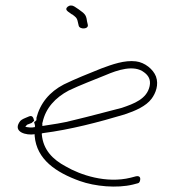

<svg xmlns="http://www.w3.org/2000/svg" viewBox="-20 -744 627 698"><path d="M50 -299C28 -264 75 -251 106 -256V-250C113 -164 184 -117 270 -86C326 -66 405 -59 463 -73L482 -78C485 -79 486 -80 488 -84C493 -98 488 -106 474 -103L455 -98C366 -76 272 -108 219 -139C172 -164 137 -199 132 -255V-259L136 -260C237 -273 339 -300 433 -328C472 -341 511 -358 531 -385C546 -405 558 -436 547 -466C537 -492 507 -517 474 -521C433 -526 388 -510 348 -495C301 -476 255 -458 212 -437C160 -410 126 -369 112 -314L111 -311L114 -315L108 -294C107 -292 107 -289 107 -286V-282C95 -279 82 -281 72 -283C74 -285 78 -292 82 -292L95 -297C98 -300 101 -302 104 -305C102 -314 99 -326 86 -321L74 -316C62 -311 54 -307 50 -299ZM104 -300 107 -289 111 -306ZM134 -286V-292C134 -294 133 -295 135 -300C146 -351 181 -389 230 -415C272 -435 320 -453 364 -471C406 -489 467 -510 504 -481C519 -470 529 -455 524 -431C514 -384 467 -367 423 -352C368 -338 306 -321 251 -308C207 -296 170 -292 134 -286ZM221 -711C221 -708 224 -704 227 -702L241 -692H242C254 -683 260 -680 263 -664L266 -651C269 -636 304 -637 299 -655L296 -668V-669C293 -692 286 -695 266 -710L251 -720C246 -723 243 -724 238 -724C229 -724 221 -717 221 -711ZM227 -702H228ZM264 -710H266Z"/></svg>

Font: Stray Cat
Style: LtExt
Weight: 300
Version: Version 1.0